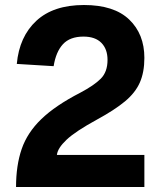

<svg xmlns="http://www.w3.org/2000/svg" viewBox="-20 -746 640 766"><path d="M44 0Q44 -86 66.5 -151.5Q89 -217 145 -271Q201 -325 300 -376Q355 -405 382 -432Q409 -459 409 -507Q409 -550 384.5 -575Q360 -600 313 -600Q259 -600 231 -569.5Q203 -539 194 -482L47 -491Q57 -600 125 -663Q193 -726 315 -726Q435 -726 495.5 -668Q556 -610 556 -515Q556 -458 538 -417Q520 -376 478.5 -341.5Q437 -307 367 -269Q281 -222 245.5 -188.5Q210 -155 207 -128H556V0Z"/></svg>

Font: Geist Mono
Style: Bold
Weight: 700
Monospace: yes
Designer: Basement.studio, Andrés Briganti, Mateo Zaragoza
Foundry: Basement.studio, Vercel, Andrés Briganti, Guido Ferreyra, Mateo Zaragoza
Version: Version 1.500; ttfautohint (v1.8.4.7-5d5b)